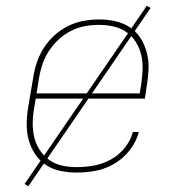

<svg xmlns="http://www.w3.org/2000/svg" viewBox="-20 -596 640 672"><path d="M248 8Q219 8 190.5 2Q162 -4 139.5 -19.5Q117 -35 102 -58Q87 -81 80 -108Q73 -135 73.5 -164.5Q74 -194 79 -223L96 -323Q100 -351 109 -377.5Q118 -404 133.5 -428.5Q149 -453 171.5 -473Q194 -493 219.5 -505.5Q245 -518 273 -523Q301 -528 328 -528Q357 -528 385 -521.5Q413 -515 435.5 -500Q458 -485 472.5 -461.5Q487 -438 494 -411Q501 -384 500 -355Q499 -326 494 -297L487 -251H105L100 -220Q95 -194 94.5 -167.5Q94 -141 99.5 -117Q105 -93 118.5 -72Q132 -51 152 -36.5Q172 -22 197 -16.5Q222 -11 248 -11Q278 -11 308.5 -16.5Q339 -22 367.5 -37.5Q396 -53 416.5 -78.5Q437 -104 445 -134H466Q457 -100 434.5 -71Q412 -42 381 -23.5Q350 -5 316 1.5Q282 8 248 8ZM108 -269H469L474 -300Q478 -326 479 -352Q480 -378 474.5 -402.5Q469 -427 456 -448Q443 -469 423.5 -483Q404 -497 378.5 -503Q353 -509 327 -509Q303 -509 277.5 -504.5Q252 -500 228.5 -488Q205 -476 185 -457.5Q165 -439 150.5 -416.5Q136 -394 128 -369.5Q120 -345 116 -320ZM79 56 66 48 494 -576 507 -568Z"/></svg>

Font: Iosevka Etoile Thin Oblique
Style: Regular
Weight: 100
Italic angle: -9°
Designer: Belleve Invis
Foundry: Belleve Invis
Version: Version 15.5.2; ttfautohint (v1.8.4)